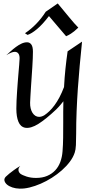

<svg xmlns="http://www.w3.org/2000/svg" viewBox="-20 -743 554 1130"><path d="M462.9 -498Q455.6 -426.3 449.2 -357.7Q442.9 -289.1 438.2 -221.9Q433.6 -154.8 430.9 -88.4Q428.2 -22 428.2 44.9Q428.2 82 426.8 110.8Q425.3 139.6 419.9 154.8Q411.1 182.1 391.1 208.7Q371.1 235.4 344 259.3Q316.9 283.2 284.9 303.5Q252.9 323.7 219.7 338.1Q186.5 352.5 154.3 360.4Q122.1 368.2 95.2 367.2Q72.3 366.7 52.7 360.1Q33.2 353.5 21.2 343.3Q9.3 333 6.3 320.6Q3.4 308.1 14.2 296.9Q22.5 288.6 35.2 278.3Q45.9 270 61.5 258.3Q77.1 246.6 99.1 233.9Q89.8 243.7 88.9 252Q87.9 260.3 90.3 266.1Q92.8 272.9 99.1 278.8Q111.3 288.1 136.5 296.1Q161.6 304.2 191.9 304.2Q229.5 304.2 257.6 292.2Q285.6 280.3 305.2 259.3Q324.7 238.3 335.2 209.5Q345.7 180.7 348.1 147Q351.1 110.4 351.6 67.9Q352.1 25.4 352.1 -20Q352.1 -53.2 352.1 -85Q352.1 -116.7 353 -147Q344.7 -136.2 337.4 -127.7Q330.1 -119.1 324.2 -112.8Q317.4 -105.5 311 -99.1Q250 -41.5 205.6 -13.7Q161.1 14.2 127.9 8.8Q100.6 3.4 88.4 -26.4Q76.2 -56.2 76.2 -103Q76.2 -124.5 77.4 -151.1Q78.6 -177.7 80.6 -206.1Q82.5 -234.4 84.7 -262.7Q86.9 -291 89.1 -316.4Q91.3 -341.8 93 -362.3Q94.7 -382.8 95.2 -396Q96.2 -416.5 88.6 -427.2Q81.1 -438 66.9 -438Q48.8 -438 17.1 -418Q28.8 -428.7 43.5 -441.9Q58.1 -455.1 74 -466.8Q89.8 -478.5 106.4 -486.3Q123 -494.1 139.2 -494.1Q154.8 -494.1 164.3 -481.2Q173.8 -468.3 173.8 -439Q173.8 -423.8 172.9 -399.9Q171.9 -376 170.2 -347.9Q168.5 -319.8 166.3 -289.8Q164.1 -259.8 162.4 -231.4Q160.6 -203.1 159.2 -179Q157.7 -154.8 157.2 -139.2Q156.7 -121.1 160.4 -105.7Q164.1 -90.3 171.1 -79.1Q178.2 -67.9 188.2 -61.5Q198.2 -55.2 210 -55.2Q225.1 -55.2 241.2 -64.9Q255.9 -74.7 271 -89.1Q286.1 -103.5 301 -123.8Q315.9 -144 330.1 -170.7Q344.2 -197.3 356.9 -231Q359.9 -287.1 365.2 -338.4Q370.6 -389.6 377.9 -440.9ZM440.9 -580.6Q436 -576.7 430.4 -571Q424.8 -565.4 416.7 -558.8Q408.7 -552.2 397.2 -544.7Q385.7 -537.1 369.1 -529.8Q343.3 -560.1 316.9 -591.1Q290.5 -622.1 268.1 -648.4Q230 -598.6 197.8 -571.8Q165.5 -544.9 142.1 -537.6L127 -547.4Q163.6 -571.8 194.8 -604.5Q226.1 -637.2 249 -673.8L319.8 -722.7Q335.4 -704.1 352.5 -683.3Q369.6 -662.6 385.7 -643.1Q401.9 -623.5 416.3 -606.9Q430.7 -590.3 440.9 -580.6Z"/></svg>

Font: Quintessential
Style: Regular
Weight: 400
Designer: Astigmatic (AOETI)
Foundry: Astigmatic (AOETI)
Version: Version 1.000